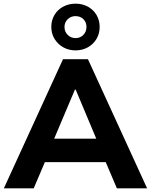

<svg xmlns="http://www.w3.org/2000/svg" viewBox="-20 -1028 823 1048"><path d="M1 0 324 -705H460L783 0H618L535 -195L600 -143H182L247 -195L164 0ZM389 -539 260 -234 234 -271H548L521 -234L393 -539ZM392 -753Q355 -753 325 -770Q295 -787 277.5 -816Q260 -845 260 -881Q260 -917 277 -946Q294 -975 324.5 -991.5Q355 -1008 392 -1008Q430 -1008 460 -991.5Q490 -975 507 -946Q524 -917 524 -881Q524 -845 507 -816Q490 -787 460 -770Q430 -753 392 -753ZM392 -820Q418 -820 435 -837.5Q452 -855 452 -881Q452 -907 435 -923.5Q418 -940 392 -940Q367 -940 349.5 -923Q332 -906 332 -881Q332 -855 349.5 -837.5Q367 -820 392 -820Z"/></svg>

Font: Nunito Sans 9pt ExtraBold
Style: Regular
Weight: 800
Version: Version 3.101;gftools[0.9.27]